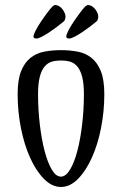

<svg xmlns="http://www.w3.org/2000/svg" viewBox="-20 -727 484 762"><path d="M50 0ZM222 -26Q241 -26 258 -54Q275 -82 287 -128Q299 -174 306 -233Q313 -292 313 -353Q313 -396 306 -422.5Q299 -449 286.5 -463.5Q274 -478 257.5 -482.5Q241 -487 222 -487Q203 -487 186.5 -482.5Q170 -478 157.5 -463.5Q145 -449 138 -422.5Q131 -396 131 -353Q131 -292 138 -233Q145 -174 157 -128Q169 -82 185.5 -54Q202 -26 222 -26ZM222 15Q186 15 154.5 -17Q123 -49 99.5 -101Q76 -153 63 -219Q50 -285 50 -353Q50 -410 63.5 -444Q77 -478 100.5 -497Q124 -516 155.5 -522Q187 -528 222 -528Q257 -528 288.5 -522Q320 -516 343.5 -497Q367 -478 380.5 -444Q394 -410 394 -353Q394 -285 381 -219Q368 -153 344.5 -101Q321 -49 289.5 -17Q258 15 222 15ZM124 -574Q122 -574 117.5 -575.5Q113 -577 113 -582Q113 -590 122 -607Q131 -624 143.5 -642.5Q156 -661 168.5 -677.5Q181 -694 188 -701Q194 -707 200 -707Q207 -707 214.5 -702.5Q222 -698 227.5 -691Q233 -684 236.5 -676Q240 -668 240 -661Q240 -655 237.5 -648.5Q235 -642 227 -637Q220 -631 206 -620.5Q192 -610 176.5 -599.5Q161 -589 146.5 -581.5Q132 -574 124 -574ZM254 -574Q252 -574 247.5 -575.5Q243 -577 243 -582Q243 -590 252 -607Q261 -624 273.5 -642.5Q286 -661 298.5 -677.5Q311 -694 318 -701Q324 -707 330 -707Q337 -707 344.5 -702.5Q352 -698 357.5 -691Q363 -684 366.5 -676Q370 -668 370 -661Q370 -655 367.5 -648.5Q365 -642 357 -637Q350 -631 336 -620.5Q322 -610 306.5 -599.5Q291 -589 276.5 -581.5Q262 -574 254 -574Z"/></svg>

Font: Combo
Style: Regular
Weight: 400
Designer: Eduardo Rodriguez Tunni
Foundry: Eduardo Rodriguez Tunni
Version: Version 1.001